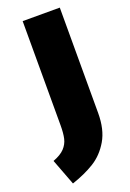

<svg xmlns="http://www.w3.org/2000/svg" viewBox="-187 -754 678 1001"><g transform="rotate(-20 152.5 -253.5)"><path d="M284 -111Q284 -20 249 39.5Q214 99 160.5 132Q107 165 35 189L-20 44Q23 28 44 5.5Q65 -17 71.5 -45.5Q78 -74 78 -118V-696H284Z"/></g></svg>

Font: Fira Sans Black
Style: Regular
Weight: 900
Designer: Carrois Corporate & Edenspiekermann AG
Foundry: Carrois Corporate GbR & Edenspiekermann AG
Version: Version 4.203